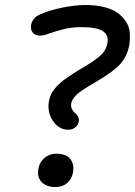

<svg xmlns="http://www.w3.org/2000/svg" viewBox="-20 -752 542 771"><path d="M254.9 -231Q216.3 -231 192.4 -266.8Q168.5 -302.7 176.8 -347.2Q180.2 -363.3 185.8 -375Q191.4 -386.7 206.1 -403.3Q220.7 -419.9 249 -439.9Q277.3 -460 321.8 -485.8Q371.1 -515.1 389.2 -534.7Q407.2 -554.2 411.1 -578.1Q418 -610.4 393.3 -626.7Q368.7 -643.1 307.1 -643.1Q268.1 -643.1 234.4 -634.5Q200.7 -626 177.5 -617.4Q154.3 -608.9 141.1 -608.9Q121.6 -608.9 111.6 -621.1Q101.6 -633.3 105 -652.8Q111.3 -680.7 138.2 -692.9Q175.3 -710 227.8 -720.9Q280.3 -731.9 323.2 -731.9Q365.7 -731.9 398.9 -723.4Q432.1 -714.8 452.6 -700Q473.1 -685.1 486.3 -664.6Q499.5 -644 501.2 -620.1Q502.9 -596.2 499 -569.8Q490.2 -525.9 463.6 -495.6Q437 -465.3 366.2 -423.8Q307.6 -390.1 288.6 -372.6Q269.5 -355 266.1 -336.9Q263.7 -324.7 268.6 -314.7Q273.4 -304.7 280.8 -299.1Q288.1 -293.5 293.2 -283.9Q298.3 -274.4 295.9 -262.2Q293 -249 281.5 -240Q270 -231 254.9 -231ZM202.1 -1Q166 -1 146.7 -21.5Q127.4 -42 134.8 -77.1Q139.6 -103 159.9 -118.9Q180.2 -134.8 205.1 -134.8Q246.6 -134.8 262.9 -112.8Q279.3 -90.8 272.9 -58.1Q268.1 -33.7 250 -17.3Q231.9 -1 202.1 -1Z"/></svg>

Font: Shantell Sans Bouncy
Style: Italic
Weight: 400
Italic angle: -11.31°
Designer: Stephen Nixon, Anya Danilova, Shantell Martin
Foundry: Arrow Type
Version: Version 1.006;[9816181b4]